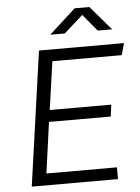

<svg xmlns="http://www.w3.org/2000/svg" viewBox="-59 -930 712 976"><g transform="rotate(-5 297.0 -442.0)"><path d="M63 0 160 -686H594L577 -626H223L188 -380H502L494 -320H179L143 -60H503V0ZM224 -761 359 -884H434L540 -761H466L384 -860H409L298 -761Z"/></g></svg>

Font: Chivo ExtraLight
Style: Italic
Weight: 250
Italic angle: -8.05°
Designer: Hector Gatti
Foundry: Omnibus-Type
Version: Version 2.002